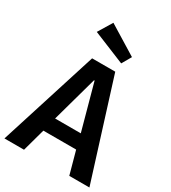

<svg xmlns="http://www.w3.org/2000/svg" viewBox="-228 -1058 1045 1172"><g transform="rotate(30 294.5 -472.0)"><path d="M408 -160H177L133 0H-5L214 -691H377L594 0H452ZM202 -260H383L295 -581H291ZM383 -753 158 -845 218 -944 421 -819Z"/></g></svg>

Font: Qnwhxotralxmqkhsjrfbfhwcoqn
Style: Regular
Weight: 500
Designer: Carrois Corporate & Edenspiekermann
Foundry: Carrois Corporate GbR & Edenspiekermann AG
Version: Version 2.001